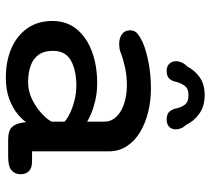

<svg xmlns="http://www.w3.org/2000/svg" viewBox="-52 -660 722 659"><g transform="rotate(90 309.5 -331.0)"><path d="M459.5 2.5Q429.5 2.5 417.5 -9.8Q405.5 -22 402 -43.5L399.5 -59.5Q392 -46.5 372 -30Q352 -13.5 320.8 -1.5Q289.5 10.5 247 10.5Q191.5 10.5 147.5 -8.2Q103.5 -27 78 -62.8Q52.5 -98.5 52.5 -149Q52.5 -199 81 -233.2Q109.5 -267.5 157.8 -285.2Q206 -303 265.5 -303Q297.5 -303 324.5 -296.8Q351.5 -290.5 370.8 -282.2Q390 -274 398 -268.5V-328Q398 -347 387.2 -361.5Q376.5 -376 358.8 -385.8Q341 -395.5 318.8 -400.2Q296.5 -405 273.5 -405Q242 -405 212.8 -398.8Q183.5 -392.5 162 -384Q153.5 -380.5 145.5 -379.5Q137.5 -378.5 131.5 -378.5Q111.5 -378.5 98 -388Q84.5 -397.5 84.5 -416Q84.5 -432.5 97 -442.2Q109.5 -452 126.5 -459.5Q152.5 -471 194 -479.2Q235.5 -487.5 285.5 -487.5Q326 -487.5 364.2 -478.2Q402.5 -469 433.2 -450.8Q464 -432.5 482 -405.2Q500 -378 500 -342V-79.5H535Q556.5 -79.5 567.5 -69.2Q578.5 -59 578.5 -40Q578.5 -21.5 565.5 -9.5Q552.5 2.5 518.5 2.5ZM398 -191Q389.5 -199.5 370.2 -209Q351 -218.5 325.8 -225Q300.5 -231.5 274 -231.5Q222 -231.5 188.5 -213Q155 -194.5 155 -151.5Q155 -121 168.5 -102Q182 -83 206.5 -74.5Q231 -66 263.5 -66Q294.5 -66 322.2 -80Q350 -94 370.2 -112.8Q390.5 -131.5 398 -146.5ZM391 -541.5Q372 -541.5 363.5 -551.2Q355 -561 352.5 -574.5Q350 -589.5 340.5 -603Q331 -616.5 307.5 -616.5Q284 -616.5 274.5 -602.8Q265 -589 261.5 -574Q259 -560.5 250.8 -551Q242.5 -541.5 223 -541.5Q208.5 -541.5 199.5 -550.5Q190.5 -559.5 190.5 -574.5Q190.5 -583 194.8 -593Q199 -603 209 -612.5Q221 -637 245.2 -654.5Q269.5 -672 306.5 -672Q345.5 -672 371.2 -653.2Q397 -634.5 409 -608.5Q417.5 -599.5 421 -590.2Q424.5 -581 424.5 -573.5Q424.5 -559 415.8 -550.2Q407 -541.5 391 -541.5Z"/></g></svg>

Font: Sono Monospace Medium
Style: Regular
Weight: 500
Designer: Tyler Finck
Foundry: Tyler Finck
Version: Version 2.112